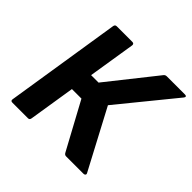

<svg xmlns="http://www.w3.org/2000/svg" viewBox="-164 -819 984 984"><g transform="rotate(45 328.0 -327.5)"><path d="M49 0Q36 0 38 -13L137 -642Q139 -655 151 -655H264Q277 -655 276 -642L235 -385H289L497 -647Q503 -655 514 -655H646Q654 -655 655.5 -650.5Q657 -646 652 -640L405 -337L575 -16Q579 -9 575.5 -4.5Q572 0 565 0H438Q428 0 422 -12L285 -265H216L176 -13Q174 0 163 0Z"/></g></svg>

Font: Sofia Sans ExtraBold
Style: Italic
Weight: 800
Italic angle: -9°
Designer: Botio Nikoltchev, Ani Petrova
Foundry: lettersoup
Version: Version 4.100; ttfautohint (v1.8.4.7-5d5b)